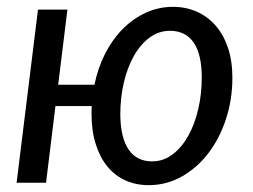

<svg xmlns="http://www.w3.org/2000/svg" viewBox="-20 -534 740 561"><path d="M659 -307Q659 -243 640.2 -186Q621.5 -129 588.5 -86Q555.5 -43 510.8 -18Q466 7 414.5 7Q377 7 346.2 -7Q315.5 -21 293.8 -47.5Q272 -74 259.8 -112.8Q247.5 -151.5 247.5 -200.5Q247.5 -206.5 247.5 -212.2Q247.5 -218 248 -224H142L114.5 0H28.5L91 -506H177L150 -286.5H256Q266 -335.5 287.2 -377.2Q308.5 -419 338.5 -449.2Q368.5 -479.5 406 -496.8Q443.5 -514 485.5 -514Q523 -514 554.8 -500Q586.5 -486 609.8 -459.5Q633 -433 646 -394.5Q659 -356 659 -307ZM424.5 -62.5Q457.5 -62.5 484.2 -82.8Q511 -103 530 -137Q549 -171 559.2 -215Q569.5 -259 569.5 -307Q569.5 -375.5 545.8 -409.8Q522 -444 476.5 -444Q443.5 -444 416.8 -424Q390 -404 371 -370.2Q352 -336.5 341.8 -292.5Q331.5 -248.5 331.5 -200Q332 -132.5 355.5 -97.5Q379 -62.5 424.5 -62.5Z"/></svg>

Font: Lato
Style: Italic
Weight: 400
Italic angle: -7°
Designer: Lukasz Dziedzic
Foundry: tyPoland Lukasz Dziedzic
Version: Version 2.007; 2014-02-27